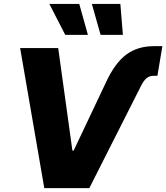

<svg xmlns="http://www.w3.org/2000/svg" viewBox="-20 -977 863 997"><path d="M531.2 -551.3Q576.7 -649.4 635.5 -693.4Q694.3 -737.3 779.3 -737.3H823.2L797.4 -583.5H778.3Q755.9 -583.5 740.7 -570.8Q725.6 -558.1 712.4 -531.2L443.8 0H210L84.5 -727.5H282.2L356 -194.8H362.3ZM318.8 -795.9 236.3 -956.5H391.6L436.5 -795.9ZM502.4 -795.9 457 -956.5H605L618.2 -795.9Z"/></svg>

Font: Inter Tight ExtraBold
Style: Italic
Weight: 800
Italic angle: -9.39999°
Designer: Rasmus Andersson
Foundry: rsms
Version: Version 3.004